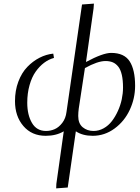

<svg xmlns="http://www.w3.org/2000/svg" viewBox="-20 -749 776 1063"><path d="M63 -189Q63 -247.6 81.5 -296.9Q100.1 -346.2 130.9 -378.2Q161.6 -410.2 198.7 -429.2Q235.8 -448.2 274.9 -452.1L278.8 -428.2Q250.5 -420.9 224.6 -401.6Q198.7 -382.3 177.5 -352.3Q156.2 -322.3 143.6 -277.6Q130.9 -232.9 130.9 -180.2Q130.9 -112.8 157 -68.4Q183.1 -23.9 234.9 -23.9Q259.8 -23.9 282.7 -33.9Q305.7 -43.9 324.7 -68.6Q343.8 -93.3 348.1 -128.9L434.1 -724.1L500 -729L498 -702.1L456.1 -405.8Q549.8 -456.1 595.2 -456.1Q668 -456.1 698 -409.2Q728 -362.3 728 -273.9Q728 -204.6 698.7 -141.4Q669.4 -78.1 614.5 -37.6Q559.6 2.9 493.2 2.9Q437.5 2.9 399.9 -22L355 289.1L291 293.9L292 269L333 -22Q291 2.9 232.9 2.9Q155.8 2.9 109.4 -51.3Q63 -105.5 63 -189ZM413.1 -106.9Q413.1 -64.9 438 -44.4Q462.9 -23.9 498 -23.9Q527.3 -23.9 554 -38.8Q580.6 -53.7 599.6 -78.6Q618.7 -103.5 632.8 -134.8Q647 -166 654.1 -199.2Q661.1 -232.4 661.1 -264.2Q661.1 -305.7 654.3 -335Q647.5 -364.3 634.3 -380.6Q621.1 -397 604 -404.1Q586.9 -411.1 564 -411.1Q520.5 -411.1 450.2 -372.1L416 -147.9Q413.1 -126 413.1 -106.9Z"/></svg>

Font: Dehuti Alt
Style: Italic
Weight: 400
Version: Version 1.2